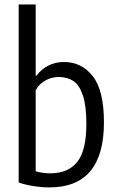

<svg xmlns="http://www.w3.org/2000/svg" viewBox="-20 -828 522 858"><path d="M63.5 -12.5V-808H139.5V-490.5H144Q162.5 -517 194.2 -534Q226 -551 266 -551Q345 -551 394.8 -487.2Q444.5 -423.5 444.5 -281Q444.5 9.5 200.5 9.5Q166 9.5 128.8 3.5Q91.5 -2.5 63.5 -12.5ZM366 -273.5Q366 -355.5 350.2 -402Q334.5 -448.5 307.5 -466.2Q280.5 -484 242 -484Q211 -484 183 -468.5Q155 -453 139.5 -425V-62.5Q152 -58.5 170.2 -56Q188.5 -53.5 204.5 -53.5Q285 -53.5 325.5 -104.8Q366 -156 366 -273.5Z"/></svg>

Font: Encode Sans Condensed
Style: Regular
Weight: 400
Width: 3
Designer: Multiple Designers
Foundry: Impallari Type
Version: Version 2.000